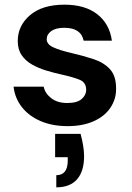

<svg xmlns="http://www.w3.org/2000/svg" viewBox="-20 -528 565 822"><path d="M270 12Q204 12 154 -9.5Q104 -31 74 -69Q44 -107 38 -157H167Q173 -128 199.5 -107.5Q226 -87 268 -87Q310 -87 329.5 -104Q349 -121 349 -143Q349 -175 321 -186.5Q293 -198 243 -209Q211 -216 178 -226Q145 -236 117.5 -251.5Q90 -267 73 -291.5Q56 -316 56 -352Q56 -418 108.5 -463Q161 -508 256 -508Q344 -508 396.5 -467Q449 -426 459 -354H338Q327 -409 255 -409Q219 -409 199.5 -395Q180 -381 180 -360Q180 -338 209 -325Q238 -312 286 -301Q338 -289 381.5 -274.5Q425 -260 451 -231.5Q477 -203 477 -150Q477 -148 477 -146Q477 -103 452.5 -66.5Q428 -30 381 -9Q334 12 270 12ZM221 274V222Q270 222 270 160V145H216V45H325Q332 71 336 95.5Q340 120 340 141Q340 205 310 239.5Q280 274 221 274Z"/></svg>

Font: Firefly Display
Style: Bold
Weight: 700
Designer: Colophon Foundry, Jonny Pinhorn
Foundry: Colophon Foundry
Version: Version 1.200; ttfautohint (v1.8.3)